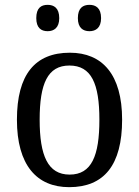

<svg xmlns="http://www.w3.org/2000/svg" viewBox="-20 -764 576 794"><path d="M350 -635C376 -635 398 -649 398 -689C398 -731 376 -744 350 -744C323 -744 302 -731 302 -689C302 -649 323 -635 350 -635ZM177 -635C203 -635 225 -649 225 -689C225 -731 203 -744 177 -744C150 -744 130 -731 130 -689C130 -649 150 -635 177 -635ZM266 10C410 10 485 -81 485 -269C485 -456 403 -546 269 -546C125 -546 50 -456 50 -269C50 -81 132 10 266 10ZM268 -42C178 -42 144 -120 144 -269C144 -418 177 -493 267 -493C358 -493 391 -418 391 -269C391 -120 359 -42 268 -42Z"/></svg>

Font: Noto Serif Bengali SemiCondensed
Style: Regular
Weight: 400
Width: 4
Designer: Juan Bruce, Universal Thirst, Indian Type Foundry and the Monotype Design Team.
Foundry: Monotype Imaging Inc.
Version: Version 2.003